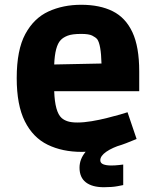

<svg xmlns="http://www.w3.org/2000/svg" viewBox="-20 -622 651 804"><path d="M322 14Q241 14 179.5 -16Q118 -46 84 -114Q50 -182 50 -295Q50 -413 86 -479.5Q122 -546 183 -574Q244 -602 320 -602Q398 -602 452 -575Q506 -548 534.5 -487Q563 -426 563 -323V-240H207Q210 -153 238 -128Q248 -119 263.5 -114Q279 -109 304 -109Q331 -109 364 -114.5Q397 -120 428.5 -128Q460 -136 483 -142.5Q506 -149 514 -152L552 -40Q543 -36 508.5 -22.5Q474 -9 425.5 2.5Q377 14 322 14ZM234 -454Q210 -429 207 -352L405 -356Q403 -436 387 -458Q380 -466 366 -473Q352 -480 320 -480Q282 -480 263 -472.5Q244 -465 234 -454ZM415 162Q366 162 339.5 141.5Q313 121 313 80Q313 45 337.5 15Q362 -15 414 -38L495 -18Q450 -4 425 13.5Q400 31 400 49Q400 61 412.5 66Q425 71 446 71Q462 71 479 69Q496 67 496 67V153Q496 153 473 157.5Q450 162 415 162Z"/></svg>

Font: Ruda SemiBold
Style: Bold
Weight: 900
Designer: Mariela Monsalve and Angelina Sanchez
Foundry: Mariela Monsalve and Angelina Sanchez
Version: Version 2.000